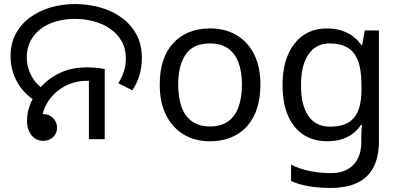

<svg xmlns="http://www.w3.org/2000/svg" viewBox="-20 -686 1972 946"><path d="M167 -182Q102 -217 67 -277.5Q32 -338 32 -409Q32 -472 58 -520Q84 -568 128.5 -600.5Q173 -633 230 -649.5Q287 -666 350 -666Q415 -666 474.5 -649Q534 -632 580 -598.5Q626 -565 652.5 -515.5Q679 -466 679 -401Q679 -355 667 -315Q655 -275 632 -241L563 -276Q580 -302 590 -333Q600 -364 600 -399Q600 -447 579 -483.5Q558 -520 522.5 -544.5Q487 -569 442 -581Q397 -593 349 -593Q301 -593 258 -581Q215 -569 182.5 -545Q150 -521 131 -485.5Q112 -450 112 -404Q112 -355 135 -312Q158 -269 201 -243L167 -182ZM192 8Q170 8 152 -4Q134 -16 123.5 -38.5Q113 -61 113 -92Q113 -136 133 -182Q153 -228 190.5 -267Q228 -306 282.5 -330Q337 -354 406 -354Q428 -354 452.5 -352Q477 -350 496 -346V0H418V-310L463 -283Q448 -286 434.5 -287Q421 -288 409 -288Q359 -288 317.5 -270Q276 -252 246.5 -222.5Q217 -193 201 -156.5Q185 -120 185 -84Q185 -69 192 -56.5Q199 -44 207 -33L149 -96Q151 -106 157.5 -112Q164 -118 173 -121Q182 -124 191 -124Q213 -124 228.5 -114.5Q244 -105 252.5 -89.5Q261 -74 261 -57Q261 -38 252 -23.5Q243 -9 227.5 -0.5Q212 8 192 8Z M1263 -269Q1263 -180 1232.5 -117.5Q1202 -55 1146 -22.5Q1090 10 1013 10Q942 10 886.5 -22.5Q831 -55 799 -117.5Q767 -180 767 -269Q767 -402 834 -474Q901 -546 1016 -546Q1089 -546 1144.5 -513.5Q1200 -481 1231.5 -419.5Q1263 -358 1263 -269ZM858 -269Q858 -206 874.5 -159.5Q891 -113 926 -88Q961 -63 1015 -63Q1069 -63 1104 -88Q1139 -113 1155.5 -159.5Q1172 -206 1172 -269Q1172 -333 1155 -378Q1138 -423 1103.5 -447.5Q1069 -472 1014 -472Q932 -472 895 -418Q858 -364 858 -269Z M1592 -546Q1645 -546 1687.5 -526Q1730 -506 1760 -465H1765L1777 -536H1847V9Q1847 85 1821 136.5Q1795 188 1742 214Q1689 240 1607 240Q1549 240 1500.5 231.5Q1452 223 1414 206V125Q1452 145 1503 156Q1554 167 1612 167Q1681 167 1720.5 126.5Q1760 86 1760 16V-5Q1760 -17 1761 -39.5Q1762 -62 1763 -71H1759Q1731 -30 1689.5 -10Q1648 10 1593 10Q1489 10 1430.5 -63Q1372 -136 1372 -267Q1372 -395 1430.5 -470.5Q1489 -546 1592 -546ZM1604 -472Q1537 -472 1500 -418.5Q1463 -365 1463 -266Q1463 -167 1499.5 -114.5Q1536 -62 1606 -62Q1647 -62 1676 -72.5Q1705 -83 1724 -105.5Q1743 -128 1752 -163Q1761 -198 1761 -246V-267Q1761 -340 1744.5 -385Q1728 -430 1693 -451Q1658 -472 1604 -472Z"/></svg>

Font: oriya25
Style: Book
Weight: 400
Designer: Jelle Bosma - Monotype Design Team
Foundry: Monotype Imaging Inc.
Version: Version 2.003